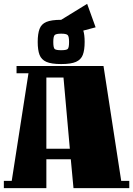

<svg xmlns="http://www.w3.org/2000/svg" viewBox="-45 -978 692 998"><path d="M273 -645Q222 -645 196 -656.5Q170 -668 160.5 -693Q151 -718 151 -760Q151 -802 160.5 -827.5Q170 -853 196 -864Q222 -875 273 -875L408 -958L452 -836L388 -819Q395 -797 395 -760Q395 -718 385.5 -693Q376 -668 350 -656.5Q324 -645 273 -645ZM273 -717Q299 -717 306.5 -723Q314 -729 314 -760Q314 -789 306.5 -796Q299 -803 273 -803Q247 -803 239.5 -796Q232 -789 232 -760Q232 -729 239.5 -723Q247 -717 273 -717ZM196 0H-25V-38H16L103 -597H41V-635H493L585 -38H627V0H337L323 -150H196ZM196 -575V-205H318L285 -575Z"/></svg>

Font: Unlock
Style: Regular
Weight: 400
Designer: Eduardo Rodriguez Tunni
Foundry: Eduardo Rodriguez Tunni
Version: Version 1.003; ttfautohint (v1.8.4.7-5d5b);gftools[0.9.23]